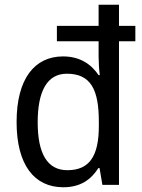

<svg xmlns="http://www.w3.org/2000/svg" viewBox="-20 -780 600 810"><path d="M247 10C319 10 364 -22 395 -71H400L412 0H482V-606H551V-671H482V-760H396V-671H220V-606H396V-541C396 -520 398 -484 401 -463H396C365 -509 317 -542 246 -542C126 -542 50 -448 50 -265C50 -84 125 10 247 10ZM264 -62C179 -62 139 -133 139 -264C139 -394 178 -469 262 -469C363 -469 397 -402 397 -267V-249C397 -122 358 -62 264 -62Z"/></svg>

Font: Noto Sans Armenian SemiCondensed
Style: Regular
Weight: 400
Width: 4
Designer: Monotype Design Team
Foundry: Monotype Imaging Inc.
Version: Version 2.008